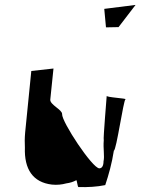

<svg xmlns="http://www.w3.org/2000/svg" viewBox="-20 -756 618 779"><path d="M383 -73C355 -73 230 -262 232 -293C233 -311 182 -331 184 -352L197 -478L107 -468L82 -218C80 -195 80 -176 81 -157C78 -70 113 -16 191 -7C212 -5 231 -7 249 -12C264 -14 277 -18 290 -25C292 -24 295 2 298 3C337 4 373 2 407 -5C421 -47 434 -93 442 -145C452 -145 481 -350 489 -353C498 -357 405 -361 413 -368C413 -362 398 -191 401 -187C398 -152 405 -123 400 -101C400 -84 394 -73 383 -73ZM403 -720 410 -645 461 -646 530 -736Z"/></svg>

Font: Ugly Stick
Style: It
Weight: 400
Designer: Stig
Foundry: Cannot Into Space Fonts
Version: Version 0.99